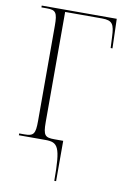

<svg xmlns="http://www.w3.org/2000/svg" viewBox="-100 -772 686 1041"><g transform="rotate(10 243.5 -252.0)"><path d="M275 210H285V-12H238C185 -12 174 -21 174 -96V-702H377C436 -702 445 -681 448 -614L451 -552H461L456 -714H43V-704H74C122 -704 132 -691 132 -619V-95C132 -23 123 -10 71 -10H43V0H188C259 0 275 21 275 210Z"/></g></svg>

Font: Noto Serif Display SemiCondensed ExtraLight
Style: Regular
Weight: 200
Width: 4
Designer: Monotype Design Team
Foundry: Monotype Imaging Inc.
Version: Version 2.009